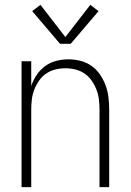

<svg xmlns="http://www.w3.org/2000/svg" viewBox="-20 -773 540 793"><path d="M69 0V-520H109V-418Q117 -442 131.5 -463.5Q146 -485 166.5 -500Q187 -515 212 -521.5Q237 -528 263 -528Q288 -528 313 -521.5Q338 -515 358.5 -500.5Q379 -486 393.5 -464.5Q408 -443 416.5 -419.5Q425 -396 428 -370.5Q431 -345 431 -320V0H391V-320Q391 -341 388.5 -362Q386 -383 378.5 -402.5Q371 -422 359 -439.5Q347 -457 329.5 -469Q312 -481 291.5 -486Q271 -491 250 -491Q229 -491 208.5 -486Q188 -481 170.5 -469Q153 -457 141 -439.5Q129 -422 121.5 -402.5Q114 -383 111.5 -362Q109 -341 109 -320V0ZM272 -592H228L113 -727L147 -753L250 -620L353 -753L387 -727Z"/></svg>

Font: Iosevka SS04 Extralight
Style: Regular
Weight: 200
Monospace: yes
Designer: Belleve Invis
Foundry: Belleve Invis
Version: Version 19.0.0; ttfautohint (v1.8.4)